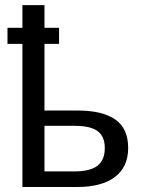

<svg xmlns="http://www.w3.org/2000/svg" viewBox="-20 -745 561 765"><path d="M69.3 -634.3V-724.6H157.2V-634.3H215.3V-570.3H157.2V-304.7H288.1Q388.2 -304.7 439.5 -268.8Q490.7 -232.9 490.7 -155.3Q490.7 -80.1 438 -40Q385.3 0 288.6 0H69.3V-570.3H9.8V-634.3ZM157.2 -62H275.4Q338.9 -62 368.2 -84.5Q397.5 -106.9 397.5 -155.3Q397.5 -201.2 369.1 -222.4Q340.8 -243.7 275.9 -243.7H157.2Z"/></svg>

Font: Liberation Sans
Style: Regular
Weight: 400
Designer: Steve Matteson
Foundry: Ascender Corporation
Version: Version 2.00.1